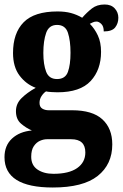

<svg xmlns="http://www.w3.org/2000/svg" viewBox="-27 -600 547 855"><path d="M208 235Q-7 235 -7 100Q-7 48 26.5 17Q60 -14 115 -19Q89 -30 66.5 -49.5Q44 -69 44 -105Q44 -138 68.5 -162.5Q93 -187 132 -209Q89 -225 60 -263.5Q31 -302 31 -364Q31 -453 78.5 -501Q126 -549 229 -549Q263 -549 289 -542Q315 -535 339 -521Q360 -545 382.5 -562.5Q405 -580 439 -580Q468 -580 484 -562.5Q500 -545 500 -521Q500 -496 486 -478Q472 -460 435 -460Q435 -483 424 -493.5Q413 -504 403 -504Q394 -504 386.5 -500.5Q379 -497 373 -494Q394 -473 408.5 -442.5Q423 -412 423 -369Q423 -289 376.5 -239Q330 -189 229 -189Q219 -189 202.5 -190Q186 -191 178 -193Q168 -187 158.5 -173Q149 -159 149 -142Q149 -124 161 -116.5Q173 -109 190 -109H294Q385 -109 429 -68.5Q473 -28 473 43Q473 132 408 183.5Q343 235 208 235ZM227 -248Q264 -248 275.5 -280Q287 -312 287 -365Q287 -419 275.5 -454Q264 -489 227 -489Q191 -489 178.5 -453.5Q166 -418 166 -364Q166 -313 178.5 -280.5Q191 -248 227 -248ZM211 174Q280 174 316.5 148.5Q353 123 353 79Q353 20 290 20H182Q167 20 151 27Q135 34 123.5 51Q112 68 112 98Q112 136 140 155Q168 174 211 174Z"/></svg>

Font: Noto Serif Tamil Condensed ExtraBold
Style: Italic
Weight: 800
Width: 3
Italic angle: -12°
Designer: Indian Type Foundry, Tom Grace, and the Monotype Design Team
Foundry: Monotype Imaging Inc.
Version: Version 2.003; ttfautohint (v1.8.4.7-5d5b)